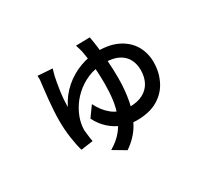

<svg xmlns="http://www.w3.org/2000/svg" viewBox="-138 -853 1276 1170"><g transform="rotate(-30 500.0 -267.5)"><path d="M310 -572Q306 -561 303 -548Q300 -535 297 -526Q293 -508 288.5 -482.5Q284 -457 280 -428.5Q276 -400 274 -372Q272 -344 272 -322Q305 -388 357.5 -433.5Q410 -479 474 -502.5Q538 -526 603 -526Q687 -526 745 -495.5Q803 -465 832.5 -413.5Q862 -362 862 -298Q862 -229 833 -170Q804 -111 745.5 -76Q687 -41 597 -41Q549 -41 503 -58Q457 -75 419 -108.5Q381 -142 356 -192L408 -264Q437 -205 482.5 -169.5Q528 -134 595 -134Q656 -134 694.5 -155Q733 -176 751.5 -212.5Q770 -249 770 -296Q770 -337 753 -370.5Q736 -404 698.5 -424Q661 -444 599 -444Q534 -444 481.5 -421.5Q429 -399 389.5 -362.5Q350 -326 325.5 -282Q301 -238 293 -196Q291 -186 289.5 -174.5Q288 -163 288 -150Q289 -142 290.5 -126Q292 -110 294.5 -93.5Q297 -77 299 -67L214 -55Q202 -95 193.5 -154Q185 -213 185 -273Q185 -310 187.5 -348.5Q190 -387 193.5 -423Q197 -459 200.5 -487.5Q204 -516 206 -534Q208 -546 208 -558.5Q208 -571 207 -579ZM600 -623Q606 -593 612 -545.5Q618 -498 622.5 -440Q627 -382 627 -321Q627 -239 612.5 -162.5Q598 -86 561 -22Q524 42 456 88L370 37Q422 7 454.5 -33Q487 -73 505.5 -120.5Q524 -168 531 -220.5Q538 -273 538 -329Q538 -410 531 -472Q524 -534 517 -570Q514 -584 510 -596Q506 -608 502 -621Z"/></g></svg>

Font: Noto Sans SC Medium
Style: Regular
Weight: 500
Designer: Ryoko NISHIZUKA  (kana, bopomofo & ideographs); Paul D. Hunt (Latin, Greek & Cyrillic); Sandoll Communications , Soo-you
Foundry: Adobe
Version: Version 2.004-H2;hotconv 1.0.118;makeotfexe 2.5.65603